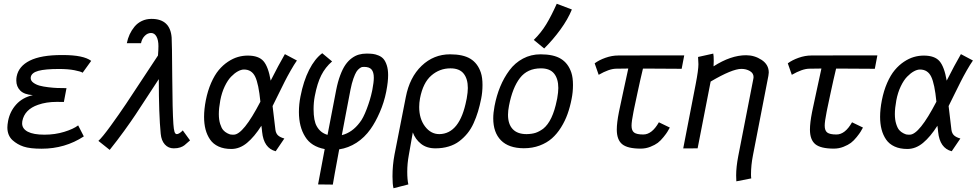

<svg xmlns="http://www.w3.org/2000/svg" viewBox="-20 -795 5234 1029"><path d="M429.2 -64Q328.6 2 203.1 2Q140.6 2 106.7 -9.3Q72.8 -20.5 46.9 -43.9Q19.5 -69.3 19.5 -112.3Q19.5 -125.5 23.4 -147Q33.2 -197.8 66.9 -235.1Q100.6 -272.5 156.2 -285.2Q109.9 -288.1 88.6 -309.6Q67.4 -331.1 67.4 -363.3Q67.4 -375.5 69.3 -385.3Q80.1 -440.4 139.9 -470.2Q199.7 -500 310.5 -500H317.4Q427.2 -500 468.8 -468.8L422.9 -405.3Q413.1 -412.1 378.9 -418.7Q344.7 -425.3 296.9 -425.3Q221.7 -425.3 185.5 -415.3Q149.4 -405.3 145 -382.3Q144.5 -380.4 144.5 -376.5Q144.5 -362.3 158.7 -351.8Q172.9 -341.3 192.4 -335.9Q211.9 -330.6 239.5 -327.4Q267.1 -324.2 285.9 -323.5Q304.7 -322.8 325.2 -322.8H327.6H336.4L322.3 -248.5Q315.9 -248.5 303.2 -248.8Q290.5 -249 284.2 -249Q228 -249 184.1 -233.4Q111.8 -208.5 99.6 -146Q98.6 -141.6 98.6 -133.8Q98.6 -105 128.9 -89.1Q159.2 -73.2 218.3 -73.2Q274.9 -73.2 324.2 -88.4Q373.5 -103.5 398.9 -123Z M567.9 8.3 507.3 -40Q527.3 -57.6 572.3 -119.4Q617.2 -181.2 655.5 -238.3Q693.8 -295.4 752.4 -385Q811 -474.6 826.7 -497.6Q829.1 -527.8 829.1 -547.9Q829.1 -580.1 818.6 -599.1Q808.1 -618.2 789.6 -618.2Q770.5 -618.2 755.4 -602.5Q740.2 -586.9 735.8 -563.5H659.7Q664.6 -588.4 674.8 -610.6Q685.1 -632.8 700.9 -652.1Q716.8 -671.4 740.2 -682.6Q763.7 -693.8 792 -693.8Q892.1 -693.8 899.9 -593.8Q901.9 -566.9 903.1 -384Q904.3 -201.2 909.2 -130.4Q911.1 -102.5 915 -89.4Q918.9 -76.2 927.7 -76.2Q933.6 -76.2 941.4 -81.1Q949.2 -85.9 954.1 -90.8L959.5 -96.2L998.5 -42.5Q976.6 -22.9 968.3 -16.4Q960 -9.8 945.8 -4.9Q931.6 0 911.1 0Q882.3 0 863.5 -20.8Q844.7 -41.5 841.3 -78.1Q831.1 -181.6 831.1 -371.1Q808.1 -336.4 768.6 -275.6Q729 -214.8 706.1 -180.2Q683.1 -145.5 645.5 -93.5Q607.9 -41.5 567.9 8.3Z M1160.6 -257.3Q1152.8 -215.3 1152.8 -183.6Q1152.8 -153.3 1159.9 -130.9Q1167 -108.4 1176.3 -97.9Q1185.5 -87.4 1197.5 -81.3Q1209.5 -75.2 1215.3 -74.2Q1221.2 -73.2 1226.1 -73.2H1232.4Q1283.7 -73.2 1375.5 -250Q1366.2 -345.2 1347.7 -383.8Q1329.1 -422.4 1287.6 -422.4Q1272.5 -422.4 1254.6 -412.6Q1236.8 -402.8 1218.5 -384Q1200.2 -365.2 1184.3 -332Q1168.5 -298.8 1160.6 -257.3ZM1440.9 -226.6Q1454.1 -113.3 1456.1 -99.1Q1459 -79.1 1470.7 -68.8Q1482.4 -58.6 1503.9 -52.7L1457.5 15.6Q1393.6 -1 1384.8 -87.9Q1384.3 -93.3 1383.1 -104.2Q1381.8 -115.2 1380.9 -121.1Q1343.3 -62 1304 -29.3Q1264.6 3.4 1219.7 3.4Q1180.2 3.4 1151.4 -9.8Q1122.6 -22.9 1106 -47.1Q1089.4 -71.3 1081.5 -101.6Q1073.7 -131.8 1073.7 -168.9Q1073.7 -209.5 1083 -257.3Q1093.3 -309.1 1111.6 -350.8Q1129.9 -392.6 1152.3 -419.4Q1174.8 -446.3 1201.7 -464.1Q1228.5 -481.9 1254.6 -489.5Q1280.8 -497.1 1307.6 -497.1Q1366.2 -497.1 1392.1 -467.3Q1418 -437.5 1430.7 -362.8Q1473.1 -446.8 1506.8 -504.9L1571.3 -470.7Q1556.2 -449.2 1537.6 -416.5Q1519 -383.8 1506.1 -358.2Q1493.2 -332.5 1471.7 -288.8Q1450.2 -245.1 1440.9 -226.6Z M1812 -70.8Q1867.7 -84.5 1908.2 -138.7Q1926.3 -160.6 1945.6 -211.4Q1964.8 -262.2 1973.6 -304.7L1975.6 -314Q1983.4 -354.5 1983.4 -378.4Q1983.4 -408.2 1971.4 -422.4Q1959.5 -436.5 1931.6 -436.5H1931.2Q1924.8 -436.5 1920.4 -435.8Q1916 -435.1 1906.7 -428.5Q1897.5 -421.9 1890.1 -410.2Q1882.8 -398.4 1874 -373.8Q1865.2 -349.1 1858.4 -314.5Q1850.1 -273.4 1832.5 -179.4Q1814.9 -85.4 1812 -70.8ZM1797.9 5.4Q1767.1 170.9 1763.7 194.3L1684.6 193.4Q1685.5 185.5 1720.2 3.9Q1647.5 -9.8 1615.7 -62Q1582 -115.2 1582 -194.8Q1582 -236.3 1590.3 -277.8Q1606.4 -360.8 1636.7 -420.4Q1667 -480 1707 -509.8L1759.8 -465.8Q1723.6 -434.6 1701.9 -391.8Q1680.2 -349.1 1667 -279.8Q1660.6 -246.6 1660.6 -210Q1660.6 -147.5 1677.7 -118.2Q1697.3 -83 1735.4 -72.3L1781.7 -312.5Q1790.5 -357.4 1803.5 -391.8Q1816.4 -426.3 1831.5 -448Q1846.7 -469.7 1865.5 -483.4Q1884.3 -497.1 1903.3 -502.4Q1922.4 -507.8 1944.3 -507.8Q1963.9 -507.8 1978 -506.1Q1992.2 -504.4 2008.8 -497.6Q2025.4 -490.7 2035.6 -478.8Q2045.9 -466.8 2053 -444.8Q2060.1 -422.9 2060.1 -392.6Q2060.1 -356.9 2050.8 -308.6L2049.8 -303.2Q2038.6 -246.6 2015.4 -193.4Q1992.2 -140.1 1965.8 -103Q1933.6 -57.6 1890.4 -29.8Q1847.2 -2 1797.9 5.4Z M2154.8 -274.4Q2175.3 -380.9 2239.7 -442.4Q2304.2 -503.9 2392.1 -503.9Q2462.4 -503.9 2501.5 -479.7Q2540.5 -455.6 2557.1 -405.8Q2565.9 -379.4 2565.9 -339.4Q2565.9 -300.8 2558.6 -265.1Q2551.3 -228.5 2541.7 -197Q2532.2 -165.5 2518.3 -134.8Q2504.4 -104 2485.1 -80.3Q2465.8 -56.6 2441.4 -38.1Q2417 -19.5 2384.5 -9.8Q2352.1 0 2314 0H2313Q2266.6 0 2236.1 -24.4Q2205.6 -48.8 2192.4 -85.4L2170.9 36.6Q2162.6 81.1 2162.6 125.5Q2162.6 167.5 2168.5 193.4L2088.9 213.9Q2083.5 193.4 2083.5 150.4Q2083.5 90.8 2094.2 34.2ZM2479.5 -258.8Q2479.5 -260.3 2480.5 -263.2Q2481.4 -266.1 2481.4 -267.6Q2487.3 -301.3 2487.3 -323.2Q2487.3 -372.6 2464.8 -400.6Q2442.4 -428.7 2394 -428.7Q2335.9 -428.7 2291.5 -390.1Q2247.1 -351.6 2231 -268.1Q2226.6 -243.7 2226.6 -221.7Q2226.6 -158.7 2257.8 -117.4Q2289.1 -76.2 2334.5 -76.2Q2444.3 -77.6 2479.5 -258.8Z M2840.8 -581.1Q2880.4 -620.1 2907.5 -664.8Q2934.6 -709.5 2963.9 -774.9L3044.9 -744.1Q3023.4 -691.4 2983.4 -636.5Q2943.4 -581.5 2896.5 -535.2ZM2786.6 -0.5Q2706.1 -1 2664.8 -43Q2623.5 -85 2623.5 -160.6Q2623.5 -189.9 2630.4 -226.6Q2641.1 -282.7 2660.9 -330.6Q2680.7 -378.4 2710.2 -418.2Q2739.7 -458 2782.7 -481Q2825.7 -503.9 2877 -503.9Q2947.3 -503.9 2986.3 -479.7Q3025.4 -455.6 3042 -405.8Q3050.8 -379.4 3050.8 -339.4Q3050.8 -300.8 3043.5 -265.1Q3035.2 -221.7 3021.7 -184.1Q3008.3 -146.5 2986.8 -112.1Q2965.3 -77.6 2938 -53.5Q2910.6 -29.3 2872.1 -14.9Q2833.5 -0.5 2787.6 -0.5ZM2891.1 -105Q2941.9 -145.5 2964.4 -258.8Q2964.8 -260.3 2965.3 -263.2Q2965.8 -266.1 2966.3 -267.6Q2972.2 -301.3 2972.2 -323.2Q2972.2 -372.6 2949.7 -400.6Q2927.2 -428.7 2878.9 -428.7Q2806.6 -428.7 2766.6 -377Q2726.6 -325.2 2708 -229Q2702.6 -201.2 2702.6 -179.7Q2702.6 -129.9 2727.8 -103Q2752.9 -76.2 2802.2 -76.2Q2830.1 -76.7 2849.9 -83Q2869.6 -89.4 2891.1 -105Z M3439 -498H3498.5Q3498.5 -498 3566.4 -498H3638.2H3647L3633.3 -426.3L3484.9 -427.2H3425.8Q3411.6 -368.7 3396.5 -297.4Q3381.3 -226.1 3378.9 -214.8L3375 -195.3Q3364.7 -144 3364.7 -121.6Q3364.7 -94.7 3378.7 -84.5Q3392.6 -74.2 3427.7 -74.2Q3474.1 -74.2 3511.2 -139.6L3569.8 -111.3Q3561.5 -96.7 3556.6 -88.4Q3551.8 -80.1 3536.1 -60.5Q3520.5 -41 3505.4 -29.5Q3490.2 -18.1 3465.6 -8.3Q3440.9 1.5 3413.6 1.5Q3343.3 1.5 3314.5 -22.2Q3285.6 -45.9 3285.6 -100.6Q3285.6 -136.7 3296.9 -193.8L3301.3 -214.8Q3306.2 -236.3 3320.8 -306.2Q3335.4 -376 3347.2 -427.7L3281.7 -426.8Q3244.6 -426.3 3188.5 -394L3167 -455.6Q3190.4 -473.1 3225.1 -485.4Q3259.8 -497.6 3293 -497.6Z M3804.2 -439.5Q3897 -499 3978.5 -499Q4023.9 -499 4062 -473.9Q4100.1 -448.7 4100.1 -406.2Q4100.1 -400.4 4098.1 -388.7L4015.1 38.6Q4004.9 90.8 4004.9 140.1Q4004.9 153.3 4006.3 161.1L3926.3 176.8Q3925.3 155.3 3925.3 145Q3925.3 100.1 3936.5 42L4017.6 -373.5Q4018.6 -379.4 4018.6 -381.8Q4018.6 -402.8 3998.8 -414.3Q3979 -425.8 3953.6 -425.8Q3903.8 -425.8 3788.6 -357.9L3718.8 0L3641.6 0.5L3708.5 -344.2Q3723.1 -419.4 3723.1 -450.7Q3723.1 -458.5 3721.2 -489.7L3802.7 -507.8Q3805.2 -495.6 3805.2 -468.8Q3805.2 -457 3804.2 -439.5Z M4474.1 -498H4533.7Q4533.7 -498 4601.6 -498H4673.3H4682.1L4668.5 -426.3L4520 -427.2H4460.9Q4446.8 -368.7 4431.6 -297.4Q4416.5 -226.1 4414.1 -214.8L4410.2 -195.3Q4399.9 -144 4399.9 -121.6Q4399.9 -94.7 4413.8 -84.5Q4427.7 -74.2 4462.9 -74.2Q4509.3 -74.2 4546.4 -139.6L4605 -111.3Q4596.7 -96.7 4591.8 -88.4Q4586.9 -80.1 4571.3 -60.5Q4555.7 -41 4540.5 -29.5Q4525.4 -18.1 4500.7 -8.3Q4476.1 1.5 4448.7 1.5Q4378.4 1.5 4349.6 -22.2Q4320.8 -45.9 4320.8 -100.6Q4320.8 -136.7 4332 -193.8L4336.4 -214.8Q4341.3 -236.3 4356 -306.2Q4370.6 -376 4382.3 -427.7L4316.9 -426.8Q4279.8 -426.3 4223.6 -394L4202.1 -455.6Q4225.6 -473.1 4260.3 -485.4Q4294.9 -497.6 4328.1 -497.6Z M4783.7 -257.3Q4775.9 -215.3 4775.9 -183.6Q4775.9 -153.3 4783 -130.9Q4790 -108.4 4799.3 -97.9Q4808.6 -87.4 4820.6 -81.3Q4832.5 -75.2 4838.4 -74.2Q4844.2 -73.2 4849.1 -73.2H4855.5Q4906.7 -73.2 4998.5 -250Q4989.3 -345.2 4970.7 -383.8Q4952.1 -422.4 4910.6 -422.4Q4895.5 -422.4 4877.7 -412.6Q4859.9 -402.8 4841.6 -384Q4823.2 -365.2 4807.4 -332Q4791.5 -298.8 4783.7 -257.3ZM5064 -226.6Q5077.1 -113.3 5079.1 -99.1Q5082 -79.1 5093.8 -68.8Q5105.5 -58.6 5127 -52.7L5080.6 15.6Q5016.6 -1 5007.8 -87.9Q5007.3 -93.3 5006.1 -104.2Q5004.9 -115.2 5003.9 -121.1Q4966.3 -62 4927 -29.3Q4887.7 3.4 4842.8 3.4Q4803.2 3.4 4774.4 -9.8Q4745.6 -22.9 4729 -47.1Q4712.4 -71.3 4704.6 -101.6Q4696.8 -131.8 4696.8 -168.9Q4696.8 -209.5 4706.1 -257.3Q4716.3 -309.1 4734.6 -350.8Q4752.9 -392.6 4775.4 -419.4Q4797.9 -446.3 4824.7 -464.1Q4851.6 -481.9 4877.7 -489.5Q4903.8 -497.1 4930.7 -497.1Q4989.3 -497.1 5015.1 -467.3Q5041 -437.5 5053.7 -362.8Q5096.2 -446.8 5129.9 -504.9L5194.3 -470.7Q5179.2 -449.2 5160.6 -416.5Q5142.1 -383.8 5129.2 -358.2Q5116.2 -332.5 5094.7 -288.8Q5073.2 -245.1 5064 -226.6Z"/></svg>

Font: Fantasque Sans Mono
Style: Italic
Weight: 400
Italic angle: -11°
Monospace: yes
Designer: Jany Belluz
Version: Version 1.8.0 ; ttfautohint (v1.8.2)